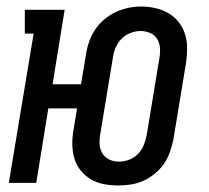

<svg xmlns="http://www.w3.org/2000/svg" viewBox="-20 -560 640 588"><path d="M342 8Q320 8 298.5 4Q277 0 259 -10.5Q241 -21 227.5 -37.5Q214 -54 208 -74Q202 -94 201.5 -116.5Q201 -139 205 -161L216 -228H128L91 0H7L83 -457H56V-530H178L141 -302H228L244 -397Q247 -416 254 -435Q261 -454 272.5 -471Q284 -488 300.5 -501.5Q317 -515 335.5 -523.5Q354 -532 373.5 -536Q393 -540 413 -540Q435 -540 456.5 -535Q478 -530 496 -519.5Q514 -509 527 -492.5Q540 -476 546.5 -456Q553 -436 553 -413.5Q553 -391 550 -369L511 -133Q507 -114 500.5 -95Q494 -76 482.5 -59Q471 -42 454.5 -28.5Q438 -15 419.5 -6.5Q401 2 381 5Q361 8 342 8ZM344 -65Q359 -65 374.5 -70.5Q390 -76 402 -88Q414 -100 420 -115Q426 -130 429 -145L468 -381Q471 -397 470 -412.5Q469 -428 461.5 -440.5Q454 -453 440 -459Q426 -465 410 -465Q395 -465 379.5 -459Q364 -453 352.5 -441.5Q341 -430 334.5 -415Q328 -400 326 -385L287 -149Q284 -133 285 -118Q286 -103 293.5 -90.5Q301 -78 314.5 -71.5Q328 -65 344 -65Z"/></svg>

Font: Iosevka Slab Extended
Style: Italic
Weight: 400
Width: 7
Italic angle: -9°
Monospace: yes
Designer: Belleve Invis
Foundry: Belleve Invis
Version: Version 11.1.0; ttfautohint (v1.8.3)